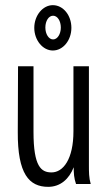

<svg xmlns="http://www.w3.org/2000/svg" viewBox="-20 -714 415 745"><path d="M185 -518C225 -518 257 -558 257 -606C257 -655 225 -694 185 -694C146 -694 113 -654 113 -606C113 -558 146 -518 185 -518ZM186 -561C169 -561 156 -582 156 -607C156 -633 169 -653 186 -653C203 -653 216 -633 216 -607C216 -582 203 -561 186 -561ZM167 11C214 11 248 -19 266 -65C266 -42 267 -23 275 0H332C325 -24 325 -47 325 -71V-457H265V-205C265 -96 225 -45 180 -45C140 -45 110 -67 110 -202V-457H50L49 -202C48 -39 93 11 167 11Z"/></svg>

Font: Inconsolata Condensed
Style: Regular
Weight: 400
Width: 3
Monospace: yes
Designer: Raph Levien, Cyreal, Brenton Simpson
Foundry: Raph Levien, Cyreal, Google
Version: Version 3.100